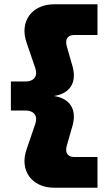

<svg xmlns="http://www.w3.org/2000/svg" viewBox="-20 -770 512 900"><path d="M437 -750H235C127 -750 70 -667 105 -569L146 -449C158 -412 138 -388 100 -388H31V-252H100C138 -252 158 -228 146 -191L105 -71C70 27 127 110 235 110H437V-34H328C297 -34 284 -54 293 -87L318 -174C344 -257 307 -309 233 -320C307 -331 344 -383 318 -466L293 -553C284 -586 297 -606 328 -606H437Z"/></svg>

Font: Bounded
Style: Bold
Weight: 700
Designer: Vlad Churkin
Version: Version 3.0